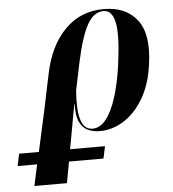

<svg xmlns="http://www.w3.org/2000/svg" viewBox="-168 -596 796 882"><g transform="rotate(-5 229.5 -155.0)"><path d="M-114 138 -102 82H-11L31 -109L65 -272Q91 -399 163 -472.5Q235 -546 342 -546Q445 -546 496.5 -479Q548 -412 528 -274Q516 -184 478.5 -120Q441 -56 388 -22.5Q335 11 276 11Q247 11 222.5 0Q198 -11 184 -40Q170 -69 172 -122H170L133 82H294L282 138H123L105 236H-45L-24 138ZM244 -3Q279 -3 306.5 -37.5Q334 -72 354 -134.5Q374 -197 386 -280Q405 -419 393 -478Q381 -537 341 -537Q296 -537 266 -483.5Q236 -430 211 -314L184 -184Q177 -97 191 -50Q205 -3 244 -3Z"/></g></svg>

Font: Noto Serif Display SemiCondensed
Style: Bold Italic
Weight: 700
Width: 4
Italic angle: -12°
Designer: Monotype Design Team
Foundry: Monotype Imaging Inc.
Version: Version 2.009